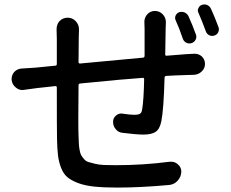

<svg xmlns="http://www.w3.org/2000/svg" viewBox="-20 -807 1040 863"><path d="M860.4 -652.3Q865.2 -640.6 859.4 -628.9Q853.5 -617.2 841.3 -613.3Q829.1 -609.4 817.9 -614.7Q806.6 -620.1 801.8 -632.8Q786.1 -679.7 769.5 -715.8Q764.6 -726.6 769.5 -737.3Q774.4 -748 785.2 -752Q797.9 -755.9 809.6 -751Q821.3 -746.1 827.1 -734.4Q845.7 -693.4 860.4 -652.3ZM628.9 -709Q628.9 -727.5 641.6 -742.2Q655.3 -757.8 676.3 -757.8Q697.3 -757.8 711.9 -742.2Q725.6 -727.5 725.6 -707Q725.6 -706.1 725.6 -705.1Q724.6 -691.4 724.6 -680.7Q723.6 -601.6 722.7 -563.5Q721.7 -555.7 729.5 -556.6Q742.2 -557.6 816.4 -563.5Q828.1 -563.5 852.5 -565.4Q853.5 -565.4 855.5 -565.4Q873 -565.4 886.7 -553.7Q901.4 -540 901.4 -519.5Q901.4 -500 886.7 -485.8Q872.1 -471.7 851.6 -470.7Q833 -470.7 816.4 -469.7Q754.9 -467.8 727.5 -465.8Q719.7 -464.8 719.7 -458Q715.8 -314.5 705.1 -261.7Q698.2 -227.5 680.2 -214.8Q662.1 -202.1 625 -202.1Q593.8 -202.1 530.3 -210Q511.7 -211.9 500 -226.6Q488.3 -240.2 488.3 -258.8Q488.3 -259.8 488.3 -259.8Q488.3 -277.3 502 -288.1Q512.7 -296.9 525.4 -296.9Q529.3 -296.9 532.2 -295.9Q566.4 -291 584 -291Q601.6 -291 609.4 -295.9Q617.2 -300.8 619.1 -316.4Q626 -357.4 627.9 -450.2Q627.9 -458 621.1 -457Q543.9 -452.1 339.8 -431.6Q333 -430.7 333 -423.8Q332 -332 332 -275.4Q332 -216.8 333 -196.3Q334 -172.9 334.5 -160.6Q335 -148.4 337.9 -132.3Q340.8 -116.2 345.2 -108.9Q349.6 -101.6 357.9 -91.8Q366.2 -82 377.9 -78.6Q389.6 -75.2 407.2 -70.8Q424.8 -66.4 447.8 -65.4Q470.7 -64.5 501 -64.5Q623 -64.5 743.2 -80.1Q746.1 -80.1 750 -80.1Q766.6 -80.1 779.3 -68.4Q794.9 -55.7 794.9 -36.1Q794.9 -35.2 794.9 -34.2Q793.9 -11.7 778.3 5.4Q762.7 22.5 740.2 24.4Q613.3 36.1 506.8 36.1Q446.3 36.1 403.8 31.7Q361.3 27.3 330.6 15.6Q299.8 3.9 282.2 -11.2Q264.6 -26.4 254.4 -53.2Q244.1 -80.1 240.7 -108.4Q237.3 -136.7 236.3 -181.6Q235.4 -223.6 235.4 -414.1Q235.4 -420.9 227.5 -419.9Q161.1 -413.1 146.5 -411.1Q120.1 -408.2 88.9 -403.3Q85 -402.3 81.1 -402.3Q64.5 -402.3 51.8 -413.1Q35.2 -425.8 32.2 -447.3Q32.2 -450.2 32.2 -452.1Q32.2 -469.7 43.9 -483.4Q57.6 -498 78.1 -499Q106.4 -501 138.7 -502.9Q190.4 -507.8 227.5 -511.7Q235.4 -511.7 235.4 -519.5V-632.8Q235.4 -654.3 234.4 -672.9Q234.4 -674.8 234.4 -676.8Q234.4 -696.3 247.1 -711.9Q262.7 -727.5 284.2 -727.5Q305.7 -727.5 320.3 -711.9Q335 -696.3 335 -675.8Q335 -674.8 335 -672.9Q334 -656.2 334 -637.7Q334 -572.3 333 -528.3Q333 -521.5 339.8 -521.5Q460.9 -533.2 623 -547.9Q629.9 -548.8 629.9 -556.6V-676.8ZM872.1 -749Q869.1 -754.9 869.1 -759.8Q869.1 -765.6 872.1 -770.5Q876 -781.2 887.7 -785.2Q892.6 -787.1 898.4 -787.1Q905.3 -787.1 912.1 -784.2Q923.8 -778.3 928.7 -766.6Q945.3 -730.5 961.9 -685.5Q963.9 -680.7 963.9 -674.8Q963.9 -668.9 960.9 -662.1Q956.1 -651.4 944.3 -647.5Q938.5 -645.5 933.6 -645.5Q926.8 -645.5 920.9 -648.4Q909.2 -654.3 905.3 -666Q887.7 -713.9 872.1 -749Z"/></svg>

Font: Gen Jyuu Gothic Medium
Style: Regular
Weight: 500
Designer: [Source Han Sans]
Ryoko NISHIZUKA  (kana & ideographs); Paul D. Hunt (Latin, Greek & Cyrillic); Wenlong ZHANG  (bopomofo
Version: Version 1.002.20150607